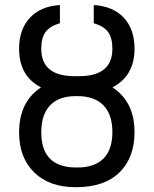

<svg xmlns="http://www.w3.org/2000/svg" viewBox="-20 -741 617 770"><path d="M296.9 -435.5Q430.7 -435.5 430.7 -545.4Q430.7 -588.9 413.6 -612.5Q396.5 -636.2 356 -647.9V-720.7Q432.6 -716.3 476.1 -670.4Q519.5 -624.5 519.5 -545.4Q519.5 -437 431.2 -390.6Q519.5 -332.5 519.5 -211.4Q519.5 -108.9 459.2 -49.6Q398.9 9.8 283.7 9.8Q178.2 9.8 117.4 -49.3Q56.6 -108.4 56.6 -210.4Q56.6 -332.5 144.5 -390.6Q56.6 -435.5 56.6 -545.4Q56.6 -623.5 100.1 -669.9Q143.6 -716.3 220.2 -720.7V-647.9Q179.7 -636.2 162.6 -612.5Q145.5 -588.9 145.5 -545.4Q145.5 -436 277.8 -435.5ZM283.7 -355.5Q215.8 -355.5 180.7 -318.4Q145.5 -281.2 145.5 -210.4Q145.5 -69.3 285.6 -69.3H292Q358.4 -69.3 394.5 -104.7Q430.7 -140.1 430.7 -211.4Q430.7 -281.7 394.8 -318.6Q358.9 -355.5 291 -355.5Z"/></svg>

Font: Roboto Condensed
Style: Regular
Weight: 400
Designer: Google
Version: Version 2.001047; 2015